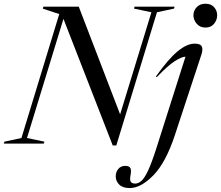

<svg xmlns="http://www.w3.org/2000/svg" viewBox="-57 -750 1154 1003"><path d="M763 -686 550.5 10H532L274.5 -651.5L84 -29L175 -10L172 0H-37L-34 -10L55 -29L252.5 -676.5L166.5 -705L169.5 -715H354.5L570.5 -152.5L734 -686L643 -705L646 -715H855L852 -705ZM953.5 -670.5Q953.5 -694.5 970.5 -712.5Q987.5 -730.5 1016.5 -730.5Q1045.5 -730.5 1061.5 -712.5Q1077.5 -694.5 1077.5 -670.5Q1077.5 -646 1061.5 -626Q1045.5 -606 1016.5 -606Q987.5 -606 970.5 -626Q953.5 -646 953.5 -670.5ZM856 -42.5Q809 99.5 744 166Q679 232.5 620 232.5Q584 232.5 565.8 214.2Q547.5 196 547.5 171Q547.5 149 560.8 132.8Q574 116.5 597.5 116.5Q618 116.5 624 127.8Q630 139 625 165Q620 191 626.5 200Q633 209 649 209Q665.5 209 681.5 195.2Q697.5 181.5 716.2 141.8Q735 102 760 24L912 -454Q890.5 -453 854.8 -429.8Q819 -406.5 762 -347L757.5 -350.5Q822 -441.5 870.8 -481.8Q919.5 -522 959.5 -522Q990 -522 997 -507.2Q1004 -492.5 995.5 -466Z"/></svg>

Font: Newsreader Display
Style: Italic
Weight: 400
Italic angle: -17°
Designer: Hugues Gentile
Foundry: Production Type
Version: Version 1.001